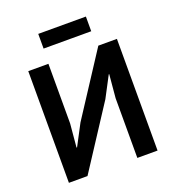

<svg xmlns="http://www.w3.org/2000/svg" viewBox="-155 -1006 1028 1128"><g transform="rotate(-20 359.0 -442.0)"><path d="M211.9 -792V-883.8H509.8V-792ZM82 0V-698.2H208V-325.2L194.8 -179.2H198.2L267.1 -310.1L520 -698.2H636.2V0H509.8V-373L522.9 -519H520L451.2 -388.2L198.2 0Z"/></g></svg>

Font: Anuphan SemiBold
Style: Bold
Weight: 600
Designer: Mike Abbink, Paul van der Laan, Pieter van Rosmalen, Mint Tantisuwanna
Foundry: Bold Monday; Cadson Demak
Version: Version 3.002;hotconv 1.0.109;makeotfexe 2.5.65596